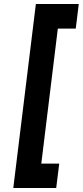

<svg xmlns="http://www.w3.org/2000/svg" viewBox="-20 -781 411 953"><path d="M158 -761H371L356 -639H267L185 31H274L259 152H46Z"/></svg>

Font: Josefin Sans Thin
Style: Bold Italic
Weight: 700
Italic angle: -7°
Version: Version 2.000